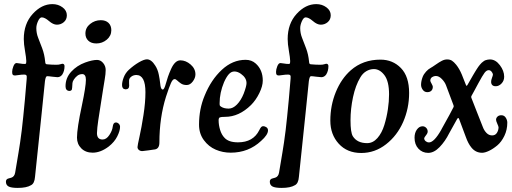

<svg xmlns="http://www.w3.org/2000/svg" viewBox="-20 -730 2493 934"><path d="M97.7 -367.2Q84.5 -367.2 71.3 -365Q58.1 -362.8 53.2 -362.8Q45.4 -362.8 42.2 -366.2Q39.1 -369.6 39.1 -380.4Q39.1 -392.1 45.2 -407.7Q51.3 -423.3 60.5 -423.3Q65.9 -423.3 77.4 -421.1Q88.9 -418.9 100.6 -418.9Q103.5 -418.9 105 -419.7Q106.4 -420.4 107.2 -423.6Q107.9 -426.8 107.9 -433.1Q107.4 -449.7 101.6 -482.9Q95.7 -516.1 95.7 -540Q95.7 -614.7 139.2 -662.4Q182.6 -710 234.9 -710Q263.2 -710 284.2 -694.3Q305.2 -678.7 305.2 -655.8Q305.2 -634.8 290.5 -622.3Q275.9 -609.9 256.8 -609.9Q238.8 -609.9 218.3 -627.7Q197.8 -645.5 183.1 -645.5Q173.3 -645.5 165 -627.2Q156.7 -608.9 156.7 -593.3Q156.7 -568.8 165.5 -546.4Q174.3 -523.9 185.3 -494.9Q196.3 -465.8 199.7 -430.7Q199.7 -428.2 200.2 -426.3Q200.7 -424.3 200.9 -422.9Q201.2 -421.4 202.1 -420.4Q203.1 -419.4 203.4 -418.9Q203.6 -418.5 205.1 -418Q206.5 -417.5 207 -417.5Q207.5 -417.5 209.5 -417.2Q211.4 -417 211.9 -417Q231.9 -415 253.9 -415Q266.6 -415 273.9 -417.5Q281.2 -419.9 282.7 -419.9Q293.9 -419.9 293.9 -408.2Q293.9 -384.8 283.2 -367.7Q273.9 -354.5 259.3 -354.5Q252 -354.5 234.4 -356.9Q216.8 -359.4 209 -359.4Q202.1 -359.4 198.7 -335.4L182.6 -178.2Q158.2 49.8 150.4 129.9Q147.9 162.6 130.9 170.9Q109.4 184.1 66.4 184.1Q34.2 184.1 21.5 177Q8.8 169.9 8.8 153.8Q8.8 140.6 22.9 137.7Q34.7 134.3 35.2 134.3Q50.3 129.4 53.7 109.9Q55.7 98.1 61.8 61.8Q67.9 25.4 70.3 11Q72.8 -3.4 77.9 -37.4Q83 -71.3 85.9 -96.9Q88.9 -122.6 93 -161.9Q97.2 -201.2 101.1 -244.6L109.9 -347.2Q110.4 -354 110.1 -358.4Q109.9 -362.8 106.9 -365Q104 -367.2 97.7 -367.2ZM395.5 -566.9Q395.5 -595.2 418.5 -613.5Q441.4 -631.8 470.2 -631.8Q494.1 -631.8 507.8 -618.7Q521.5 -605.5 521.5 -583Q521.5 -555.7 499.5 -537.1Q477.5 -518.6 448.7 -518.6Q423.8 -518.6 409.7 -532Q395.5 -545.4 395.5 -566.9ZM378.4 -217.3Q397.9 -309.6 397.9 -341.8Q397.9 -368.7 380.9 -369.6Q366.2 -369.6 356 -361.3Q346.7 -354 339.8 -343.8Q333 -333.5 332.5 -326.2Q331.1 -297.9 329.6 -294.4Q326.2 -287.6 316.9 -287.6Q298.8 -289.1 298.8 -310.5Q298.8 -351.1 326.4 -381.1Q354 -411.1 394 -425.8Q429.2 -438.5 452.1 -438.5Q469.2 -438.5 481.7 -423.6Q494.1 -408.7 494.1 -389.6Q494.1 -379.9 492.9 -368.4Q491.7 -356.9 489.5 -344.5Q487.3 -332 481.7 -296.6Q476.1 -261.2 470.2 -223.1Q468.3 -209.5 464.1 -183.8Q460 -158.2 457.8 -143.1Q455.6 -127.9 453.6 -110.4Q451.7 -92.8 451.7 -82.5Q451.7 -51.3 479 -51.3Q497.6 -51.3 512 -73.2Q526.4 -95.2 528.3 -113.3Q530.8 -134.3 543.5 -134.3Q551.3 -134.3 557.6 -128.2Q564 -122.1 564 -112.8Q564 -93.8 550.5 -66.7Q537.1 -39.6 509.3 -17.6Q469.7 12.7 430.7 12.7Q396.5 12.7 375.5 -8.3Q354.5 -29.3 354.5 -60.5Q354.5 -105.5 378.4 -217.3Z M857.4 -436.5Q883.8 -436.5 907.2 -416.3Q930.7 -396 930.7 -368.2Q930.7 -350.6 917.7 -333.5Q904.8 -316.4 888.2 -316.4Q871.6 -316.4 860.6 -323.7Q849.6 -331.1 842.5 -338.1Q835.4 -345.2 829.1 -345.2Q820.3 -345.2 811.8 -326.4Q803.2 -307.6 787.6 -259.8Q755.4 -157.7 755.4 -36.6Q755.4 -3.4 728 -2.4Q720.7 -1.5 701.4 1.5Q682.1 4.4 673.3 4.9Q663.1 5.4 656 -0.2Q648.9 -5.9 648.9 -14.6Q648.9 -22 658.7 -65.7Q668.5 -109.4 678 -170.7Q687.5 -231.9 687.5 -281.7Q687.5 -364.7 643.6 -365.2Q629.4 -365.2 618.9 -357.4Q608.4 -349.6 607.9 -338.9Q607.4 -332.5 607.9 -325Q608.4 -317.4 608.4 -312.5Q607.9 -295.4 590.3 -295.4Q573.7 -296.9 573.7 -315.9Q573.7 -332.5 581.8 -353.5Q589.8 -374.5 606.4 -390.1Q630.4 -412.1 655.5 -426.8Q680.7 -441.4 694.8 -441.4Q716.3 -441.4 735.4 -410.6Q741.2 -401.9 745.6 -390.6Q750 -379.4 752.4 -367.2Q754.9 -355 756.3 -345.9Q757.8 -336.9 759 -325.7Q760.3 -314.5 760.7 -312.5Q763.7 -294.4 772 -294.4Q777.3 -294.4 783.2 -311.5Q791 -338.9 797.1 -356.7Q803.2 -374.5 812.5 -395Q821.8 -415.5 833 -426Q844.2 -436.5 857.4 -436.5Z M1174.8 -439Q1204.1 -439 1224.1 -420.9Q1258.3 -390.1 1258.3 -337.9Q1258.3 -311.5 1241.7 -277.3Q1225.1 -243.2 1201.2 -219.2Q1142.6 -161.6 1075.2 -161.6Q1055.2 -161.6 1049.3 -158.9Q1043.5 -156.2 1043.5 -145Q1043.5 -121.6 1050.8 -97.9Q1058.1 -74.2 1072.3 -59.6Q1092.3 -37.6 1137.7 -37.6Q1211.9 -37.6 1241.2 -96.7Q1246.6 -107.9 1250.7 -112.1Q1254.9 -116.2 1260.3 -116.2Q1267.6 -116.2 1275.4 -111.3Q1283.7 -106 1283.7 -95.7Q1283.7 -74.2 1250 -44.4Q1189 12.7 1102.1 12.7Q1063.5 12.7 1029.3 -2Q995.1 -16.6 971.7 -48.3Q948.2 -80.1 948.2 -123.5Q948.2 -200.2 975.6 -265.1Q1006.8 -341.8 1059.1 -390.4Q1111.3 -439 1174.8 -439ZM1055.7 -210.9Q1069.3 -201.7 1092.3 -201.7Q1113.3 -201.7 1132.8 -221.7Q1152.3 -241.7 1165.5 -274.4Q1179.2 -311 1179.2 -325.7Q1179.2 -351.6 1152.3 -370.6Q1136.2 -382.3 1120.1 -382.3Q1105 -382.3 1093 -368.9Q1081.1 -355.5 1069.8 -330.1Q1048.3 -278.3 1048.3 -228Q1048.3 -219.7 1049.3 -217Q1050.3 -214.4 1055.7 -210.9Z M1381.3 -367.2Q1368.2 -367.2 1355 -365Q1341.8 -362.8 1336.9 -362.8Q1329.1 -362.8 1325.9 -366.2Q1322.8 -369.6 1322.8 -380.4Q1322.8 -392.1 1328.9 -407.7Q1335 -423.3 1344.2 -423.3Q1349.6 -423.3 1361.1 -421.1Q1372.6 -418.9 1384.3 -418.9Q1387.2 -418.9 1388.7 -419.7Q1390.1 -420.4 1390.9 -423.6Q1391.6 -426.8 1391.6 -433.1Q1391.1 -449.7 1385.3 -482.9Q1379.4 -516.1 1379.4 -540Q1379.4 -614.7 1422.9 -662.4Q1466.3 -710 1518.6 -710Q1546.9 -710 1567.9 -694.3Q1588.9 -678.7 1588.9 -655.8Q1588.9 -634.8 1574.2 -622.3Q1559.6 -609.9 1540.5 -609.9Q1522.5 -609.9 1502 -627.7Q1481.4 -645.5 1466.8 -645.5Q1457 -645.5 1448.7 -627.2Q1440.4 -608.9 1440.4 -593.3Q1440.4 -568.8 1449.2 -546.4Q1458 -523.9 1469 -494.9Q1480 -465.8 1483.4 -430.7Q1483.4 -428.2 1483.9 -426.3Q1484.4 -424.3 1484.6 -422.9Q1484.9 -421.4 1485.8 -420.4Q1486.8 -419.4 1487.1 -418.9Q1487.3 -418.5 1488.8 -418Q1490.2 -417.5 1490.7 -417.5Q1491.2 -417.5 1493.2 -417.2Q1495.1 -417 1495.6 -417Q1515.6 -415 1537.6 -415Q1550.3 -415 1557.6 -417.5Q1564.9 -419.9 1566.4 -419.9Q1577.6 -419.9 1577.6 -408.2Q1577.6 -384.8 1566.9 -367.7Q1557.6 -354.5 1543 -354.5Q1535.6 -354.5 1518.1 -356.9Q1500.5 -359.4 1492.7 -359.4Q1485.8 -359.4 1482.4 -335.4L1466.3 -178.2Q1441.9 49.8 1434.1 129.9Q1431.6 162.6 1414.6 170.9Q1393.1 184.1 1350.1 184.1Q1317.9 184.1 1305.2 177Q1292.5 169.9 1292.5 153.8Q1292.5 140.6 1306.6 137.7Q1318.4 134.3 1318.8 134.3Q1334 129.4 1337.4 109.9Q1339.4 98.1 1345.5 61.8Q1351.6 25.4 1354 11Q1356.4 -3.4 1361.6 -37.4Q1366.7 -71.3 1369.6 -96.9Q1372.6 -122.6 1376.7 -161.9Q1380.9 -201.2 1384.8 -244.6L1393.6 -347.2Q1394 -354 1393.8 -358.4Q1393.6 -362.8 1390.6 -365Q1387.7 -367.2 1381.3 -367.2Z M1586.9 -143.1Q1586.9 -216.8 1613.5 -282Q1640.1 -347.2 1686.5 -388.2Q1745.6 -439.9 1830.6 -439.9Q1890.6 -439.9 1930.4 -398.9Q1970.2 -357.9 1970.2 -277.8Q1970.2 -203.1 1941.2 -136.7Q1912.1 -70.3 1857.9 -28.1Q1803.7 14.2 1737.3 14.2Q1668.9 14.2 1627.9 -30.8Q1586.9 -75.7 1586.9 -143.1ZM1766.1 -33.7Q1794.4 -33.7 1816.2 -58.6Q1837.9 -83.5 1849.6 -121.8Q1861.3 -160.2 1866.9 -198.5Q1872.6 -236.8 1872.6 -271Q1872.6 -334.5 1850.1 -364.3Q1827.6 -394 1798.8 -394Q1779.3 -394 1761.7 -383.5Q1744.1 -373 1732.9 -353.5Q1709.5 -314.9 1697.3 -257.6Q1685.1 -200.2 1685.1 -144.5Q1685.1 -85.9 1696.3 -67.4Q1717.3 -33.7 1766.1 -33.7Z M2100.1 -360.4Q2090.8 -360.4 2082.3 -355Q2073.7 -349.6 2073.2 -337.9Q2073.2 -333.5 2079.6 -322.8Q2085.9 -312 2085.4 -306.2Q2085 -294.9 2077.9 -288.3Q2070.8 -281.7 2058.6 -281.7Q2044.9 -281.7 2036.6 -293.2Q2028.3 -304.7 2028.3 -317.4Q2028.3 -335.4 2036.1 -356Q2041.5 -369.6 2052.7 -381.8Q2064 -394 2073.7 -398.9Q2083.5 -404.3 2100.1 -416Q2116.7 -427.7 2129.6 -434.3Q2142.6 -440.9 2154.8 -440.9Q2168.9 -440.9 2178.5 -434.8Q2188 -428.7 2199.2 -415Q2214.8 -395.5 2226.6 -367.2Q2227.5 -364.3 2234.4 -347.4Q2241.2 -330.6 2246.1 -317.9Q2248 -312.5 2249.8 -312.5Q2251.5 -312.5 2254.4 -317.4Q2268.6 -341.8 2271.5 -347.2Q2274.4 -352.5 2281 -363.8Q2287.6 -375 2290.3 -379.4Q2293 -383.8 2298.6 -392.8Q2304.2 -401.9 2306.9 -405.3Q2309.6 -408.7 2314.7 -415.3Q2319.8 -421.9 2323.2 -424.6Q2326.7 -427.2 2331.8 -431.4Q2336.9 -435.5 2341.6 -437Q2346.2 -438.5 2351.8 -439.7Q2357.4 -440.9 2363.3 -440.9Q2390.6 -440.9 2411.6 -413.1Q2432.6 -385.3 2432.6 -356.9Q2432.6 -337.4 2419.9 -324Q2407.2 -310.5 2391.6 -310.5Q2370.1 -310.5 2369.1 -331.1Q2368.7 -339.4 2373.3 -351.3Q2377.9 -363.3 2377.9 -367.2Q2377.4 -374 2371.3 -381.3Q2365.2 -388.7 2357.4 -388.7Q2346.7 -388.7 2336.9 -375.5Q2327.1 -362.3 2307.6 -326.2Q2298.3 -308.1 2287.1 -288.1Q2275.9 -268.1 2273.4 -263.2Q2271 -258.8 2272.9 -254.4Q2279.3 -238.3 2297.9 -190.4Q2316.4 -142.6 2329.1 -111.3Q2335.4 -94.7 2346.9 -83Q2358.4 -71.3 2374 -71.3Q2389.2 -71.3 2397 -83.3Q2404.8 -95.2 2405.3 -110.4Q2405.3 -114.7 2398.9 -128.7Q2392.6 -142.6 2393.1 -148.4Q2393.6 -156.7 2400.4 -163.1Q2407.2 -169.4 2418.9 -169.4Q2432.6 -169.4 2440.2 -157.7Q2447.8 -146 2447.8 -133.3Q2447.8 -98.6 2433.6 -69.1Q2419.4 -39.6 2398.9 -22.5Q2378.4 -5.4 2358.6 3.9Q2338.9 13.2 2325.2 13.2Q2293.5 13.2 2272.9 -12.7Q2257.3 -31.7 2246.1 -63.5Q2220.7 -131.3 2212.9 -152.3Q2209.5 -159.7 2204.1 -151.9Q2178.7 -106.9 2165 -81.5Q2145.5 -42.5 2118.4 -14.4Q2091.3 13.7 2063 13.7Q2034.7 13.7 2015.6 -6.6Q1996.6 -26.9 1996.6 -60.1Q1996.6 -84 2008.1 -99.9Q2019.5 -115.7 2035.6 -115.7Q2045.4 -115.7 2052.7 -108.6Q2060.1 -101.6 2060.5 -90.8Q2061 -82.5 2052.2 -71.8Q2043.5 -61 2043.5 -57.1Q2043.9 -48.3 2051.3 -42.7Q2058.6 -37.1 2066.4 -37.1Q2091.8 -37.1 2126.5 -98.6Q2127.4 -100.6 2127.9 -101.6Q2176.3 -188 2186.5 -209.5Q2188 -212.9 2186 -218.3Q2154.8 -301.3 2149.4 -315.9Q2143.6 -331.1 2129.4 -345.7Q2115.2 -360.4 2100.1 -360.4Z"/></svg>

Font: Cooper* Medium
Style: Italic
Weight: 500
Italic angle: -7°
Designer: Owen Earl
Foundry: indestructible type*
Version: Version 0.001